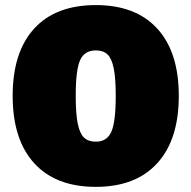

<svg xmlns="http://www.w3.org/2000/svg" viewBox="-20 -728 753 755"><path d="M356.9 -708Q513.7 -708 598.4 -615.5Q683.1 -522.9 683.1 -351.1Q683.1 -179.2 598.4 -86.2Q513.7 6.8 356.9 6.8Q199.2 6.8 114.5 -86.2Q29.8 -179.2 29.8 -351.1Q29.8 -522.9 114.3 -615.5Q198.7 -708 356.9 -708ZM277.8 -351.1Q277.8 -281.2 285.6 -242.2Q293.5 -203.1 310.3 -187Q327.1 -170.9 356.9 -170.9Q400.4 -170.9 417.7 -209.5Q435.1 -248 435.1 -351.1Q435.1 -420.9 427.2 -459.5Q419.4 -498 402.8 -513.9Q386.2 -529.8 356.9 -529.8Q312.5 -529.8 295.2 -491.9Q277.8 -454.1 277.8 -351.1Z"/></svg>

Font: Trueno UltraBlack
Style: Regular
Weight: 950
Designer: Julieta Ulanovsky
Foundry: Julieta Ulanovsky
Version: Version 3.001b | FøM Fix